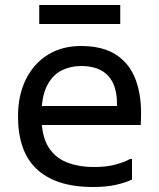

<svg xmlns="http://www.w3.org/2000/svg" viewBox="-20 -740 637 768"><path d="M352 8Q276 8 219.5 -10.5Q163 -29 125.5 -65Q88 -101 70 -153.5Q52 -206 52 -274Q52 -359 83.5 -422.5Q115 -486 171.5 -521Q228 -556 304 -556Q392 -556 446 -520Q500 -484 523.5 -419Q547 -354 544 -268L543 -240H116V-316H448V-324Q448 -399 412 -437.5Q376 -476 304 -476Q262 -476 226 -458Q190 -440 168 -397Q146 -354 146 -280V-274Q146 -197 173 -153Q200 -109 247.5 -90.5Q295 -72 356 -72Q407 -72 443 -82Q479 -92 500 -104H508V-22Q484 -10 445 -1Q406 8 352 8ZM137 -720H461V-644H137Z"/></svg>

Font: Kufam
Style: Regular
Weight: 400
Designer: Wael Morcos, Artur Schmal
Foundry: Original Type
Version: Version 1.301; ttfautohint (v1.8.3)